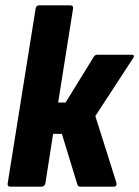

<svg xmlns="http://www.w3.org/2000/svg" viewBox="-20 -703 524 723"><path d="M476 -497Q483 -497 484 -492.5Q485 -488 480 -482L339 -266L418 -16Q422 0 407 0H283Q273 0 271 -9L213 -199H180L151 -13Q148 0 136 0H19Q7 0 9 -13L114 -670Q116 -683 128 -683H244Q257 -683 255 -670L199 -317H227L333 -489Q338 -497 347 -497Z"/></svg>

Font: Sofia Sans Condensed Black
Style: Italic
Weight: 900
Italic angle: -9°
Version: Version 4.100